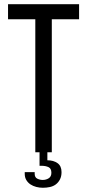

<svg xmlns="http://www.w3.org/2000/svg" viewBox="-20 -720 418 908"><path d="M204 0H225V-629H354V-700H18V-629H147V0H167V64H176C189.3 64 200.5 66.2 209.5 70.5C218.5 74.8 223 83.7 223 97C223 109 218.8 117.7 210.5 123C202.2 128.3 192.7 131 182 131C173.3 131 164.8 129 156.5 125C148.2 121 144 113.3 144 102V94H97V102C97 113.3 99.5 123.2 104.5 131.5C109.5 139.8 116 146.7 124 152C132 157.3 141.2 161.3 151.5 164C161.8 166.7 172.3 168 183 168C194.3 168 205.3 166.8 216 164.5C226.7 162.2 236 158 244 152C252 146 258.5 138.2 263.5 128.5C268.5 118.8 271 107.3 271 94C271 74.7 264.7 60.5 252 51.5C239.3 42.5 223.3 38 204 38Z"/></svg>

Font: Bebas Neue Regular two
Style: Regular2
Weight: 400
Designer: Ryoichi Tsunekawa & LGV (GE)
Foundry: Free Software Foundation, Inc.
Version: Version 1.003 August 13, 2016